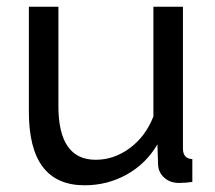

<svg xmlns="http://www.w3.org/2000/svg" viewBox="-20 -542 641 572"><path d="M66 -209V-522H154V-226Q154 -66 265 -66Q320 -66 367 -101Q414 -136 437 -195V-522H525V-100Q525 -69 553 -68V0Q533 3 513 3Q487 3 469.5 -12.5Q452 -28 451 -51L449 -112Q415 -54 357.5 -22Q300 10 232 10Q66 10 66 -209Z"/></svg>

Font: Raleway-v4020 Medium
Style: Regular
Weight: 500
Designer: Matt McInerney, Pablo Impallari, Rodrigo Fuenzalida
Foundry: Matt McInerney, Pablo Impallari, Rodrigo Fuenzalida
Version: Version 4.020;PS 004.020;hotconv 1.0.88;makeotf.lib2.5.64775